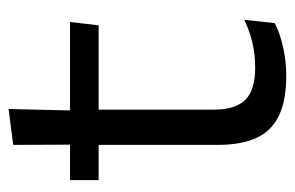

<svg xmlns="http://www.w3.org/2000/svg" viewBox="-137 -523 670 436"><g transform="rotate(-90 198.0 -305.0)"><path d="M243.5 10Q187 10 152.5 -7Q118 -24 102.5 -58.5Q87 -93 87 -144.5V-452.5H167V-154Q167 -106 189 -83.2Q211 -60.5 263 -60.5Q292.5 -60.5 319.8 -67Q347 -73.5 371 -85.5L363.5 -16Q340 -4 308.5 3Q277 10 243.5 10ZM358.5 -416H7V-481H366ZM165 -473H87.5L87 -610L168.5 -620.5Z"/></g></svg>

Font: Anek Devanagari Medium
Style: Regular
Weight: 400
Version: Version 1.003